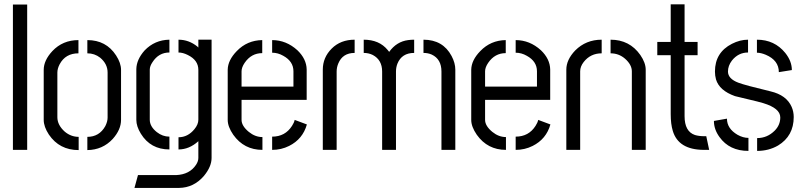

<svg xmlns="http://www.w3.org/2000/svg" viewBox="-20 -708 3789 907"><path d="M41 0V-686.5H108.4V0Z M186.5 -141.6V-377.9Q186.5 -422.9 227.5 -466.8Q276.4 -518.6 350.6 -518.6V-456.1Q289.1 -456.1 261.7 -404.3Q251 -383.8 251 -365.2V-154.3Q251 -117.2 286.1 -85.9Q315.4 -61.5 351.6 -61.5V1Q260.7 1 210.9 -72.3Q186.5 -109.4 186.5 -141.6ZM392.6 1V-61.5Q449.2 -61.5 477.5 -112.3Q488.3 -133.8 488.3 -152.3V-365.2Q488.3 -406.2 453.1 -435.5Q426.8 -456.1 392.6 -456.1V-518.6Q481.4 -518.6 528.3 -446.3Q551.8 -410.2 551.8 -377.9V-141.6Q551.8 -95.7 512.7 -51.8Q464.8 0 392.6 1Z M615.2 179.7 631.8 119.1H812.5Q876 116.2 906.2 70.3Q917 53.7 917 38.1V-41Q874 -2 823.2 -2V-59.6Q867.2 -59.6 898.4 -97.7Q917 -120.1 917 -142.6V-377.9Q917 -423.8 867.2 -448.2Q843.8 -460 823.2 -460V-520.5Q872.1 -520.5 912.1 -488.3Q915 -485.4 917 -483.4V-520.5H979.5V38.1Q979.5 79.1 943.4 123Q895.5 178.7 826.2 179.7ZM624 -141.6V-381.8Q625 -426.8 663.1 -469.7Q710.9 -519.5 780.3 -520.5V-460Q729.5 -460 700.2 -414.1Q687.5 -395.5 687.5 -378.9V-142.6Q687.5 -110.4 720.7 -84Q748 -62.5 780.3 -62.5V-2Q691.4 -2 645.5 -76.2Q624 -111.3 624 -141.6Z M1055.7 -141.6V-378.9Q1056.6 -423.8 1098.6 -466.8Q1147.5 -517.6 1218.8 -518.6V-457Q1167 -457 1135.7 -411.1Q1121.1 -389.6 1121.1 -371.1V-298.8H1366.2V-371.1Q1366.2 -418 1318.4 -444.3Q1293 -459 1265.6 -459V-518.6Q1332 -518.6 1384.8 -470.7Q1427.7 -429.7 1428.7 -379.9V-236.3H1121.1V-141.6Q1121.1 -113.3 1155.3 -85Q1185.5 -60.5 1219.7 -60.5V0Q1132.8 0 1082 -71.3Q1055.7 -109.4 1055.7 -141.6ZM1265.6 0V-62.5Q1327.1 -62.5 1359.4 -113.3Q1369.1 -127.9 1372.1 -141.6L1429.7 -120.1Q1410.2 -50.8 1345.7 -18.6Q1308.6 0 1265.6 0Z M1504.9 0V-378.9Q1504.9 -436.5 1546.9 -478.5Q1588.9 -520.5 1655.3 -520.5V-458Q1598.6 -458 1578.1 -408.2Q1570.3 -389.6 1570.3 -370.1V0ZM1698.2 -458V-520.5Q1771.5 -520.5 1811.5 -471.7Q1815.4 -466.8 1818.4 -462.9Q1853.5 -511.7 1908.2 -518.6Q1921.9 -520.5 1936.5 -520.5V-458Q1877.9 -458 1857.4 -407.2Q1850.6 -389.6 1850.6 -370.1V0H1785.2V-370.1Q1785.2 -424.8 1741.2 -448.2Q1721.7 -458 1698.2 -458ZM1980.5 -458V-520.5Q2072.3 -520.5 2113.3 -443.4Q2130.9 -410.2 2130.9 -378.9V0H2065.4V-370.1Q2065.4 -428.7 2019.5 -450.2Q2002 -458 1980.5 -458Z M2206.1 -141.6V-378.9Q2207 -423.8 2249 -466.8Q2297.9 -517.6 2369.1 -518.6V-457Q2317.4 -457 2286.1 -411.1Q2271.5 -389.6 2271.5 -371.1V-298.8H2516.6V-371.1Q2516.6 -418 2468.8 -444.3Q2443.4 -459 2416 -459V-518.6Q2482.4 -518.6 2535.2 -470.7Q2578.1 -429.7 2579.1 -379.9V-236.3H2271.5V-141.6Q2271.5 -113.3 2305.7 -85Q2335.9 -60.5 2370.1 -60.5V0Q2283.2 0 2232.4 -71.3Q2206.1 -109.4 2206.1 -141.6ZM2416 0V-62.5Q2477.5 -62.5 2509.8 -113.3Q2519.5 -127.9 2522.5 -141.6L2580.1 -120.1Q2560.5 -50.8 2496.1 -18.6Q2459 0 2416 0Z M2655.3 0V-378.9Q2655.3 -425.8 2697.3 -469.7Q2748 -520.5 2822.3 -520.5V-456.1Q2769.5 -456.1 2737.3 -415Q2720.7 -393.6 2720.7 -371.1V0ZM2864.3 -456.1V-520.5Q2954.1 -520.5 3004.9 -448.2Q3030.3 -411.1 3030.3 -378.9V0H2964.8V-371.1Q2964.8 -402.3 2932.6 -430.7Q2903.3 -456.1 2864.3 -456.1Z M3085 -447.3V-509.8H3148.4V-687.5H3213.9V-509.8H3275.4V-447.3H3213.9V-159.2Q3213.9 -86.9 3262.7 -70.3Q3282.2 -64.5 3307.6 -64.5H3316.4L3330.1 0H3303.7Q3184.6 -1 3158.2 -89.8Q3148.4 -122.1 3148.4 -168.9V-447.3Z M3352.5 -136.7 3414.1 -147.5Q3414.1 -100.6 3463.9 -71.3Q3490.2 -56.6 3515.6 -56.6V4.9Q3425.8 4.9 3378.9 -60.5Q3352.5 -96.7 3352.5 -136.7ZM3357.4 -370.1Q3357.4 -460 3437.5 -501Q3475.6 -520.5 3513.7 -520.5V-460Q3467.8 -460 3437.5 -421.9Q3418.9 -397.5 3418.9 -370.1Q3418.9 -335.9 3467.8 -317.4Q3498 -305.7 3620.1 -276.4Q3695.3 -258.8 3719.7 -203.1Q3729.5 -180.7 3729.5 -155.3Q3729.5 -65.4 3655.3 -20.5Q3611.3 4.9 3556.6 4.9V-55.7Q3604.5 -55.7 3639.6 -90.8Q3666 -117.2 3666 -153.3Q3666 -196.3 3585.9 -220.7Q3563.5 -227.5 3512.7 -239.3Q3471.7 -249 3452.1 -253.9Q3377.9 -280.3 3362.3 -333Q3357.4 -350.6 3357.4 -370.1ZM3555.7 -459V-520.5Q3638.7 -520.5 3689.5 -458Q3720.7 -418.9 3720.7 -377L3659.2 -367.2Q3659.2 -422.9 3597.7 -449.2Q3574.2 -459 3555.7 -459Z"/></svg>

Font: Post No Bills Colombo
Style: Medium
Weight: 600
Designer: Kosala Senevirathne, Siva Puranthara, Lasantha Premarathna, Tharique Azeez
Foundry: Mooniak
Version: Version 1.220 ; ttfautohint (v1.5)